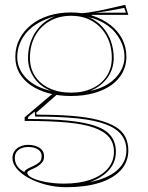

<svg xmlns="http://www.w3.org/2000/svg" viewBox="-20 -567 617 802"><path d="M256 215Q213 215 172.5 204.5Q132 194 100.5 177Q69 160 50.5 138Q32 116 32 94Q32 76 41 63.5Q50 51 65 44.5Q80 38 98 38Q126 38 145 50.5Q164 63 164 86Q164 101 156.5 110.5Q149 120 139 126.5Q129 133 118.5 137.5Q108 142 101 146Q94 150 94 155Q94 166 115.5 176.5Q137 187 172.5 193.5Q208 200 248 200Q311 200 358 183.5Q405 167 430.5 137Q456 107 456 67Q456 31 436 6.5Q416 -18 373 -33.5Q330 -49 258.5 -55.5Q187 -62 83 -62V-77L207 -182L219 -173L131 -96L133 -88Q216 -88 279.5 -83Q343 -78 388 -66.5Q433 -55 461.5 -38Q490 -21 503 4Q516 29 516 61Q516 110 484 144.5Q452 179 394 197Q336 215 256 215ZM276 -166Q226 -166 183.5 -177.5Q141 -189 110 -210Q79 -231 61.5 -261Q44 -291 44 -329Q44 -370 61.5 -404Q79 -438 110 -463Q141 -488 183.5 -501.5Q226 -515 277 -515Q325 -515 366.5 -501.5Q408 -488 440 -463.5Q472 -439 490 -405Q508 -371 508 -329Q508 -295 492.5 -265Q477 -235 447 -213Q417 -191 373.5 -178.5Q330 -166 276 -166ZM277 -180Q328 -180 366.5 -198.5Q405 -217 426 -249.5Q447 -282 447 -325Q447 -376 426 -415.5Q405 -455 367 -478Q329 -501 277 -501Q225 -501 186 -478Q147 -455 126 -415.5Q105 -376 105 -325Q105 -282 126 -249.5Q147 -217 186 -198.5Q225 -180 277 -180ZM363 -491 310 -511Q331 -512 351 -515Q371 -518 391.5 -522Q412 -526 431.5 -530.5Q451 -535 469 -539Q487 -543 503 -547L516 -505H363ZM82 152Q82 147 90.5 141Q99 135 120 126Q133 120 143.5 111.5Q154 103 154 86Q154 67 138.5 57Q123 47 98 47Q74 47 58 58.5Q42 70 42 92Q42 100 44 108.5Q46 117 51 125Q56 133 63.5 139.5Q71 146 82 152ZM354 194Q390 187 418.5 175Q447 163 467 146Q487 129 497.5 108Q508 87 508 61Q508 23 487 -4Q466 -31 421 -48Q376 -65 303.5 -72.5Q231 -80 127 -80L125 -101L99 -80L96 -70Q191 -70 260.5 -63.5Q330 -57 375.5 -42Q421 -27 442.5 0Q464 27 464 67Q464 112 434 144.5Q404 177 354 194ZM194 -187Q148 -205 122.5 -242Q97 -279 97 -325Q97 -362 109.5 -396Q122 -430 147 -457Q172 -484 210 -499Q172 -489 142.5 -472.5Q113 -456 93 -433.5Q73 -411 62.5 -384.5Q52 -358 52 -329Q52 -303 62 -280.5Q72 -258 91 -239Q110 -220 136.5 -207Q163 -194 194 -187ZM356 -187Q389 -194 415 -207Q441 -220 460 -239Q479 -258 489.5 -281Q500 -304 500 -329Q500 -358 489.5 -384Q479 -410 460 -432.5Q441 -455 412 -471.5Q383 -488 346 -497Q383 -482 407 -455.5Q431 -429 443 -395.5Q455 -362 455 -325Q455 -279 429 -242.5Q403 -206 356 -187ZM379 -514H506L499 -534Q475 -529 444 -523.5Q413 -518 379 -514Z"/></svg>

Font: Kalnia Glaze Thin Light
Style: Regular
Weight: 300
Version: Version 1.110